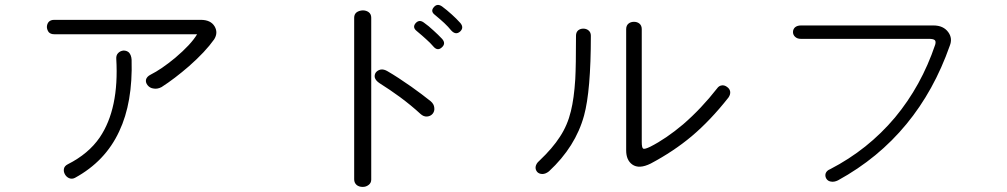

<svg xmlns="http://www.w3.org/2000/svg" viewBox="-20 -773 4040 770"><path d="M197.3 -693.4Q182.6 -693.4 174.8 -684.6Q168 -675.8 168 -664.1Q168.9 -652.3 175.8 -643.6Q183.6 -635.7 197.3 -635.7H770.5Q746.1 -594.7 682.6 -541Q627 -495.1 584 -473.6Q568.4 -465.8 565.4 -453.1Q563.5 -441.4 572.3 -430.7Q581.1 -419.9 595.7 -418Q611.3 -415 627.9 -423.8Q679.7 -457 738.3 -507.8Q803.7 -565.4 838.9 -615.2Q855.5 -641.6 840.8 -667Q825.2 -693.4 785.2 -693.4ZM446.3 -537.1Q458 -336.9 379.9 -221.7Q335 -156.2 252 -114.3Q238.3 -107.4 236.3 -95.7Q234.4 -85 240.2 -74.2Q246.1 -63.5 256.8 -58.6Q268.6 -53.7 280.3 -59.6Q402.3 -126 458 -246.1Q512.7 -361.3 507.8 -533.2Q506.8 -551.8 497.1 -562.5Q488.3 -570.3 475.6 -570.3Q462.9 -569.3 454.1 -560.5Q445.3 -551.8 446.3 -537.1Z M1400.4 -702.1V-53.7Q1400.4 -40 1410.2 -31.2Q1419.9 -23.4 1434.6 -23.4Q1448.2 -23.4 1458 -31.2Q1468.8 -39.1 1468.8 -52.7V-702.1Q1468.8 -716.8 1458 -724.6Q1448.2 -731.4 1434.6 -731.4Q1419.9 -730.5 1410.2 -723.6Q1400.4 -715.8 1400.4 -702.1ZM1534.2 -487.3Q1519.5 -496.1 1506.8 -494.1Q1494.1 -491.2 1487.3 -482.4Q1480.5 -472.7 1483.4 -460.9Q1487.3 -449.2 1502 -439.5Q1543.9 -413.1 1584 -383.8Q1628.9 -350.6 1666 -316.4Q1678.7 -304.7 1692.4 -305.7Q1706.1 -306.6 1714.8 -316.4Q1723.6 -327.1 1721.7 -340.8Q1720.7 -355.5 1707 -367.2Q1672.9 -394.5 1628.9 -425.8Q1576.2 -462.9 1534.2 -487.3ZM1679.7 -682.6Q1661.1 -696.3 1646.5 -679.7Q1632.8 -663.1 1651.4 -648.4Q1674.8 -628.9 1688.5 -616.2Q1706.1 -600.6 1716.8 -587.9Q1734.4 -566.4 1752 -583Q1769.5 -598.6 1752.9 -617.2Q1737.3 -633.8 1718.8 -650.4Q1699.2 -668.9 1679.7 -682.6ZM1752.9 -747.1Q1733.4 -760.7 1719.7 -744.1Q1705.1 -727.5 1724.6 -712.9Q1747.1 -694.3 1761.7 -680.7Q1778.3 -665 1789.1 -651.4Q1807.6 -630.9 1825.2 -646.5Q1841.8 -662.1 1826.2 -680.7Q1809.6 -699.2 1792 -714.8Q1771.5 -733.4 1752.9 -747.1Z M2290 -629.9Q2290 -509.8 2287.1 -456.1Q2282.2 -377.9 2269.5 -327.1Q2255.9 -270.5 2225.6 -224.6Q2196.3 -178.7 2142.6 -127.9Q2129.9 -117.2 2127.9 -103.5Q2127 -91.8 2134.8 -83Q2142.6 -75.2 2155.3 -75.2Q2168 -75.2 2181.6 -85.9Q2288.1 -184.6 2322.3 -309.6Q2349.6 -409.2 2349.6 -629.9Q2349.6 -643.6 2339.8 -651.4Q2331.1 -658.2 2319.3 -658.2Q2307.6 -658.2 2298.8 -651.4Q2290 -643.6 2290 -629.9ZM2491.2 -656.2V-169.9Q2491.2 -130.9 2515.6 -113.3Q2543 -93.8 2589.8 -117.2Q2681.6 -166 2753.9 -226.6Q2829.1 -290 2901.4 -381.8Q2910.2 -394.5 2908.2 -406.2Q2906.2 -417 2896.5 -423.8Q2886.7 -431.6 2876 -430.7Q2863.3 -429.7 2855.5 -418Q2793 -337.9 2719.7 -274.4Q2651.4 -216.8 2587.9 -184.6Q2565.4 -173.8 2559.6 -176.8Q2553.7 -179.7 2553.7 -204.1V-656.2Q2553.7 -670.9 2543.9 -678.7Q2535.2 -685.5 2522.5 -685.5Q2509.8 -685.5 2501 -678.7Q2491.2 -670.9 2491.2 -656.2Z M3192.4 -670.9Q3176.8 -670.9 3168 -663.1Q3160.2 -655.3 3160.2 -644.5Q3160.2 -633.8 3168 -626Q3176.8 -617.2 3191.4 -617.2H3705.1Q3722.7 -617.2 3728.5 -612.3Q3734.4 -607.4 3730.5 -593.8Q3674.8 -428.7 3569.3 -301.8Q3460.9 -172.9 3309.6 -94.7Q3294.9 -88.9 3291 -77.1Q3288.1 -66.4 3293.9 -56.6Q3299.8 -46.9 3311.5 -44.9Q3325.2 -42 3340.8 -49.8Q3502.9 -138.7 3615.2 -275.4Q3725.6 -409.2 3789.1 -589.8Q3800.8 -619.1 3783.2 -643.6Q3763.7 -670.9 3723.6 -670.9Z"/></svg>

Font: Gulim
Style: Regular
Weight: 400
Version: Version 2.21